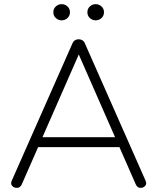

<svg xmlns="http://www.w3.org/2000/svg" viewBox="-20 -900 758 925"><path d="M85 -12Q78 4 63.5 5Q49 6 39.5 -3.5Q30 -13 36 -28L329 -691Q334 -704 346.5 -708.5Q359 -713 371.5 -708.5Q384 -704 389 -691L682 -28Q688 -13 678.5 -3.5Q669 6 655 5Q641 4 634 -12L347 -666H372ZM155 -191 171 -239H549L566 -191ZM441 -802Q425 -802 413 -813Q401 -824 401 -841Q401 -858 413 -869Q425 -880 441 -880Q457 -880 469 -869Q481 -858 481 -841Q481 -824 469 -813Q457 -802 441 -802ZM277 -802Q261 -802 249 -813Q237 -824 237 -841Q237 -858 249 -869Q261 -880 277 -880Q293 -880 305 -869Q317 -858 317 -841Q317 -824 305 -813Q293 -802 277 -802Z"/></svg>

Font: Nunito VF Beta Light
Style: Regular
Weight: 300
Designer: Vernon Adams
Foundry: newtypography
Version: Version 3.001